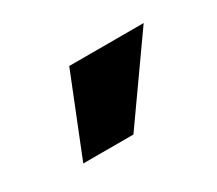

<svg xmlns="http://www.w3.org/2000/svg" viewBox="-47 -813 356 315"><g transform="rotate(-30 130.5 -655.0)"><path d="M241 -730 135 -580H40L100 -730Z"/></g></svg>

Font: Prosto One
Style: Regular
Weight: 400
Designer: Pavel Emelyanov and Jovanny lemonad
Foundry: Pavel Emelyanov and Jovanny Lemonad
Version: Version 1.001